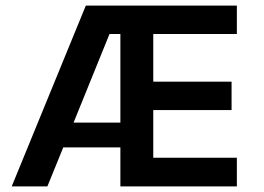

<svg xmlns="http://www.w3.org/2000/svg" viewBox="-20 -669 946 689"><path d="M22 0H150L207 -140H412V0H830V-103H530V-274H811V-376H530V-547H830V-649H288ZM244 -229 373 -547H412V-229Z"/></svg>

Font: Karmilla
Style: Bold
Weight: 700
Designer: Jonathan Pinhorn
Version: Version 1.000